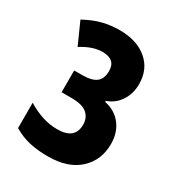

<svg xmlns="http://www.w3.org/2000/svg" viewBox="-142 -648 690 749"><g transform="rotate(30 203.0 -273.5)"><path d="M181.2 -557.1Q258.3 -557.1 304.7 -518.1Q351.1 -479 351.1 -412.1Q351.1 -368.7 329.3 -335.9Q307.6 -303.2 271 -291V-286.1Q318.8 -276.4 345.9 -241.2Q373 -206.1 373 -154.8Q373 -82.5 323.5 -36.4Q273.9 9.8 183.1 9.8Q136.7 9.8 100.1 1.5Q63.5 -6.8 27.8 -27.8V-142.1Q58.6 -122.6 92.8 -111.3Q127 -100.1 162.1 -100.1Q241.2 -100.1 241.2 -166Q241.2 -196.8 220.2 -215.3Q199.2 -233.9 148.9 -233.9H105V-332H142.1Q184.1 -332 204.1 -347.4Q224.1 -362.8 224.1 -397.9Q224.1 -450.2 165 -450.2Q121.6 -450.2 70.8 -418L26.9 -516.1Q68.8 -539.1 105.5 -548.1Q142.1 -557.1 181.2 -557.1Z"/></g></svg>

Font: Open Sans Condensed
Style: Bold
Weight: 700
Width: 3
Designer: Monotype Design Team
Foundry: Monotype Imaging Inc.
Version: Version 3.003; ttfautohint (v1.8.4)